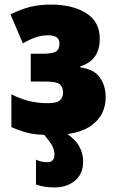

<svg xmlns="http://www.w3.org/2000/svg" viewBox="-20 -583 510 843"><path d="M203 -563Q156 -563 115.5 -553.5Q75 -544 26 -520L80 -393Q111 -410 136.5 -419Q162 -428 192 -428Q241 -428 241 -392Q241 -366 225.5 -356.5Q210 -347 165 -347H115V-225H178Q230 -225 243.5 -212Q257 -199 257 -176Q257 -156 243.5 -143Q230 -130 190 -130Q142 -130 102 -141Q62 -152 30 -169V-25Q70 -7 107 1.5Q144 10 208 10Q327 10 385.5 -35Q444 -80 444 -157Q444 -206 418.5 -242.5Q393 -279 333 -287V-292Q418 -318 418 -413Q418 -488 358 -525.5Q298 -563 203 -563ZM219 96Q219 129 188 129Q160 129 138 118V227Q174 240 219 240Q274 240 309.5 210Q345 180 345 127Q345 93 329.5 62.5Q314 32 269 0H166Q197 35 208 55Q219 75 219 96Z"/></svg>

Font: Noto Sans Display SemiCondensed Black
Style: Regular
Weight: 900
Width: 4
Designer: Monotype Design Team
Foundry: Monotype Imaging Inc.
Version: Version 1.900